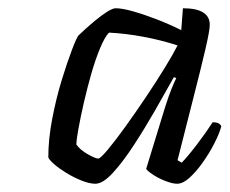

<svg xmlns="http://www.w3.org/2000/svg" viewBox="-20 -795 556 465"><path d="M211 -350Q197 -350 178 -357.5Q159 -365 141 -376Q123 -387 111 -397.5Q99 -408 97 -414Q97 -458 106.5 -507.5Q116 -557 129.5 -601Q143 -645 154.5 -675Q166 -705 170 -709Q174 -713 185.5 -723.5Q197 -734 211.5 -746Q226 -758 239.5 -766.5Q253 -775 260 -775Q276 -775 302.5 -767.5Q329 -760 360 -748Q391 -736 419 -722L423 -775Q488 -775 488 -735Q488 -721 477.5 -676Q467 -631 449.5 -562.5Q432 -494 410 -407L420 -401Q434 -415 456.5 -444.5Q479 -474 495 -499Q512 -499 516 -489Q511 -471 499 -447.5Q487 -424 471 -401.5Q455 -379 439 -364.5Q423 -350 409 -350Q398 -350 381 -356.5Q364 -363 350.5 -372Q337 -381 334 -386L380 -536Q389 -564 395.5 -580Q402 -596 407 -606L401 -608Q381 -572 355.5 -527.5Q330 -483 303.5 -442.5Q277 -402 253 -376Q229 -350 211 -350ZM218 -411Q223 -411 241 -432.5Q259 -454 283.5 -488Q308 -522 333.5 -560Q359 -598 379.5 -631.5Q400 -665 410 -685Q370 -698 327 -706Q284 -714 244 -716Q234 -706 222.5 -678.5Q211 -651 201 -616Q191 -581 183 -546Q175 -511 170 -483.5Q165 -456 165 -445Q174 -432 192.5 -421.5Q211 -411 218 -411Z"/></svg>

Font: Texturina Thin
Style: Italic
Weight: 100
Italic angle: -11°
Designer: Guillermo Torres Carreño
Foundry: Omnibus-Type
Version: Version 1.002; ttfautohint (v1.8.3)